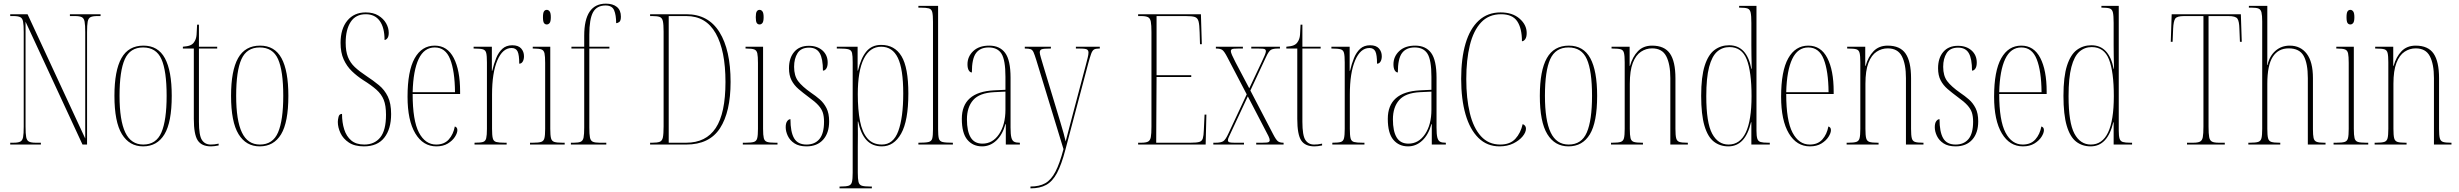

<svg xmlns="http://www.w3.org/2000/svg" viewBox="-20 -792 13476 1052"><path d="M36 0V-10H54Q79 -10 91 -16Q103 -22 106.5 -40.5Q110 -59 110 -98V-616Q110 -655 106.5 -673.5Q103 -692 91 -698Q79 -704 54 -704H36V-714H131L447 -33V-616Q447 -655 443.5 -673.5Q440 -692 428 -698Q416 -704 391 -704H363V-714H531V-704H513Q488 -704 476 -698Q464 -692 460.5 -673.5Q457 -655 457 -616V0H432L120 -673V-98Q120 -59 123.5 -40.5Q127 -22 139 -16Q151 -10 176 -10H204V0Z M764 10Q689 10 648 -57Q607 -124 607 -267Q607 -405 645.5 -473.5Q684 -542 766 -542Q846 -542 883.5 -473Q921 -404 921 -267Q921 -122 881 -56Q841 10 764 10ZM765 0Q836 0 864.5 -66.5Q893 -133 893 -267Q893 -404 864.5 -468Q836 -532 764 -532Q693 -532 664 -468Q635 -404 635 -267Q635 -132 666.5 -66Q698 0 765 0Z M1136 10Q1085 10 1063.5 -22.5Q1042 -55 1042 -141V-526H982V-536Q1008 -538 1021.5 -543.5Q1035 -549 1042 -559Q1055 -576 1057 -601Q1059 -626 1060 -657H1070V-536H1170V-526H1070V-125Q1070 -50 1086.5 -25Q1103 0 1134 0Q1145 0 1154.5 -1Q1164 -2 1178 -5V5Q1153 10 1136 10Z M1403 10Q1328 10 1287 -57Q1246 -124 1246 -267Q1246 -405 1284.5 -473.5Q1323 -542 1405 -542Q1485 -542 1522.5 -473Q1560 -404 1560 -267Q1560 -122 1520 -56Q1480 10 1403 10ZM1404 0Q1475 0 1503.5 -66.5Q1532 -133 1532 -267Q1532 -404 1503.5 -468Q1475 -532 1403 -532Q1332 -532 1303 -468Q1274 -404 1274 -267Q1274 -132 1305.5 -66Q1337 0 1404 0Z M1974 10Q1923 10 1891.5 -11Q1860 -32 1845.5 -63Q1831 -94 1831 -124Q1831 -136 1835 -152Q1839 -168 1854 -168Q1854 -121 1866 -83Q1878 -45 1904.5 -22.5Q1931 0 1976 0Q2032 0 2063.5 -39Q2095 -78 2095 -163Q2095 -214 2082.5 -245Q2070 -276 2042.5 -300.5Q2015 -325 1970 -353Q1936 -375 1908 -402Q1880 -429 1863 -466.5Q1846 -504 1846 -557Q1846 -634 1883 -679Q1920 -724 1984 -724Q2025 -724 2053 -707Q2081 -690 2095.5 -664.5Q2110 -639 2110 -612Q2110 -592 2102.5 -582.5Q2095 -573 2087 -573Q2087 -641 2060.5 -677.5Q2034 -714 1984 -714Q1929 -714 1901.5 -672Q1874 -630 1874 -558Q1874 -511 1886.5 -479.5Q1899 -448 1924 -424.5Q1949 -401 1987 -376Q2025 -351 2056 -325.5Q2087 -300 2105 -263Q2123 -226 2123 -167Q2123 -85 2085.5 -37.5Q2048 10 1974 10Z M2371 10Q2298 10 2255.5 -61Q2213 -132 2213 -262Q2213 -403 2252 -472.5Q2291 -542 2362 -542Q2431 -542 2466 -474.5Q2501 -407 2501 -291V-277H2241Q2241 -131 2275.5 -65.5Q2310 0 2370 0Q2414 0 2439 -28Q2464 -56 2472 -99Q2486 -95 2486 -79Q2486 -63 2472.5 -42Q2459 -21 2433.5 -5.5Q2408 10 2371 10ZM2473 -287Q2472 -403 2446.5 -467.5Q2421 -532 2362 -532Q2304 -532 2274 -469Q2244 -406 2241 -287Z M2580 0V-10H2581Q2612 -10 2626 -14Q2640 -18 2644 -34.5Q2648 -51 2648 -86V-450Q2648 -486 2644 -502Q2640 -518 2625 -522Q2610 -526 2578 -526H2575V-536H2675V-404H2677Q2686 -443 2699 -474.5Q2712 -506 2733 -525Q2754 -544 2787 -544Q2820 -544 2835.5 -526.5Q2851 -509 2851 -484Q2851 -466 2844 -454.5Q2837 -443 2825 -443Q2825 -491 2816 -510Q2807 -529 2783 -529Q2734 -529 2705 -461Q2676 -393 2676 -274V-86Q2676 -51 2680 -34.5Q2684 -18 2699 -14Q2714 -10 2745 -10H2756V0Z M2976 -658Q2966 -658 2960.5 -666Q2955 -674 2955 -698Q2955 -721 2960.5 -729.5Q2966 -738 2976 -738Q2985 -738 2991.5 -729.5Q2998 -721 2998 -698Q2998 -674 2991.5 -666Q2985 -658 2976 -658ZM2884 0V-10H2900Q2931 -10 2945 -14.5Q2959 -19 2963 -35Q2967 -51 2967 -86V-447Q2967 -483 2963.5 -499.5Q2960 -516 2947 -521Q2934 -526 2905 -526H2899V-536H2995V-86Q2995 -51 2999 -35Q3003 -19 3017 -14.5Q3031 -10 3061 -10H3074V0Z M3108 0V-10H3125Q3150 -10 3162 -15.5Q3174 -21 3177.5 -38.5Q3181 -56 3181 -93V-526H3111V-536H3181V-596Q3181 -772 3300 -772Q3338 -772 3360 -754Q3382 -736 3382 -701Q3382 -678 3373 -671.5Q3364 -665 3356 -665Q3356 -709 3345 -735.5Q3334 -762 3298 -762Q3250 -762 3229.5 -725Q3209 -688 3209 -602V-536H3319V-526H3209V-93Q3209 -56 3212.5 -38.5Q3216 -21 3228 -15.5Q3240 -10 3265 -10H3302V0Z M3542 0V-10H3554Q3581 -10 3594.5 -15Q3608 -20 3612 -39Q3616 -58 3616 -100V-619Q3616 -658 3612 -676Q3608 -694 3595 -699Q3582 -704 3555 -704H3542V-714H3741Q3861 -714 3922 -616Q3983 -518 3983 -343Q3983 -179 3925 -89.5Q3867 0 3740 0ZM3740 -10Q3848 -10 3901.5 -90.5Q3955 -171 3955 -343Q3955 -515 3901.5 -609.5Q3848 -704 3741 -704H3644V-10Z M4142 -658Q4132 -658 4126.5 -666Q4121 -674 4121 -698Q4121 -721 4126.5 -729.5Q4132 -738 4142 -738Q4151 -738 4157.5 -729.5Q4164 -721 4164 -698Q4164 -674 4157.5 -666Q4151 -658 4142 -658ZM4050 0V-10H4066Q4097 -10 4111 -14.5Q4125 -19 4129 -35Q4133 -51 4133 -86V-447Q4133 -483 4129.5 -499.5Q4126 -516 4113 -521Q4100 -526 4071 -526H4065V-536H4161V-86Q4161 -51 4165 -35Q4169 -19 4183 -14.5Q4197 -10 4227 -10H4240V0Z M4399 10Q4358 10 4333 -6.5Q4308 -23 4296.5 -47.5Q4285 -72 4285 -95Q4285 -117 4293 -128Q4301 -139 4311 -139Q4311 -69 4331 -34.5Q4351 0 4399 0Q4445 0 4470 -30.5Q4495 -61 4495 -125Q4495 -154 4488.5 -174.5Q4482 -195 4464 -215Q4446 -235 4411 -260Q4380 -283 4355.5 -304Q4331 -325 4317 -352Q4303 -379 4303 -418Q4303 -474 4331.5 -507.5Q4360 -541 4412 -541Q4458 -541 4486.5 -515.5Q4515 -490 4515 -449Q4515 -428 4507.5 -416.5Q4500 -405 4489 -405Q4489 -470 4471.5 -500.5Q4454 -531 4413 -531Q4369 -531 4350 -501Q4331 -471 4331 -426Q4331 -377 4353 -347.5Q4375 -318 4425 -283Q4449 -267 4471.5 -247.5Q4494 -228 4508.5 -199.5Q4523 -171 4523 -127Q4523 -63 4490 -26.5Q4457 10 4399 10Z M4580 240V230H4585Q4616 230 4630 225.5Q4644 221 4648 205Q4652 189 4652 154V-451Q4652 -486 4648.5 -501.5Q4645 -517 4630 -521.5Q4615 -526 4580 -526H4565V-536H4679V-405H4681Q4697 -474 4727 -510Q4757 -546 4808 -546Q4882 -546 4919.5 -484Q4957 -422 4957 -280Q4957 -130 4917.5 -60Q4878 10 4812 10Q4759 10 4727.5 -24.5Q4696 -59 4682 -126H4680Q4681 -89 4680.5 -55.5Q4680 -22 4680 14V154Q4680 189 4684 205Q4688 221 4702 225.5Q4716 230 4746 230H4757V240ZM4812 0Q4875 0 4902 -74Q4929 -148 4929 -280Q4929 -414 4899.5 -475Q4870 -536 4808 -536Q4746 -536 4713 -470Q4680 -404 4680 -276Q4680 -191 4692 -129Q4704 -67 4733 -33.5Q4762 0 4812 0Z M5012 0V-10H5015Q5052 -10 5068 -14Q5084 -18 5088 -33.5Q5092 -49 5092 -84V-672Q5092 -709 5088 -725.5Q5084 -742 5069.5 -746Q5055 -750 5025 -750H5012V-760H5120V-84Q5120 -49 5124 -33.5Q5128 -18 5144.5 -14Q5161 -10 5197 -10H5201V0Z M5361 10Q5311 10 5280.5 -26Q5250 -62 5250 -141Q5250 -288 5426 -297L5489 -300V-371Q5489 -463 5467.5 -497.5Q5446 -532 5397 -532Q5351 -532 5328 -501.5Q5305 -471 5305 -395Q5295 -395 5288 -406.5Q5281 -418 5281 -440Q5281 -482 5312.5 -512Q5344 -542 5400 -542Q5458 -542 5487.5 -502Q5517 -462 5517 -366V-93Q5517 -56 5521.5 -38.5Q5526 -21 5536.5 -15.5Q5547 -10 5566 -10H5568V0H5491V-112H5489Q5473 -54 5439 -22Q5405 10 5361 10ZM5363 -5Q5419 -5 5454 -57Q5489 -109 5489 -191V-290L5427 -287Q5347 -283 5312.5 -244Q5278 -205 5278 -138Q5278 -73 5298.5 -39Q5319 -5 5363 -5Z M5626 230Q5675 230 5707 212Q5739 194 5762.5 149.5Q5786 105 5807 25L5658 -463Q5649 -492 5643 -505.5Q5637 -519 5627 -522.5Q5617 -526 5596 -526H5595V-536H5738V-526H5735Q5698 -526 5687.5 -522Q5677 -518 5677 -505Q5677 -497 5682.5 -478.5Q5688 -460 5696 -433L5759 -225Q5778 -163 5789.5 -124Q5801 -85 5808 -60.5Q5815 -36 5819 -17Q5827 -47 5840 -97.5Q5853 -148 5867 -200L5929 -434Q5935 -457 5939.5 -475Q5944 -493 5944 -504Q5944 -515 5936.5 -520.5Q5929 -526 5893 -526H5875V-536H6006V-526H6001Q5983 -526 5974 -520.5Q5965 -515 5958.5 -497Q5952 -479 5942 -442L5817 30Q5796 110 5771.5 156Q5747 202 5712.5 221Q5678 240 5627 240H5626Z M6216 0V-10H6233Q6258 -10 6270 -16Q6282 -22 6285.5 -40.5Q6289 -59 6289 -98V-616Q6289 -655 6285.5 -673.5Q6282 -692 6270 -698Q6258 -704 6233 -704H6216V-714H6560L6565 -550H6555L6553 -615Q6552 -656 6547 -675Q6542 -694 6526.5 -699Q6511 -704 6477 -704H6317V-380H6507V-370H6317L6315 -10H6504Q6537 -10 6551.5 -14.5Q6566 -19 6570.5 -34Q6575 -49 6576 -79L6580 -164H6590L6586 0Z M6628 0V-10H6641Q6669 -10 6682 -18Q6695 -26 6711 -61L6811 -275L6705 -478Q6688 -511 6677 -518.5Q6666 -526 6644 -526H6642V-536H6790V-526H6764Q6736 -526 6730 -522.5Q6724 -519 6724 -512Q6724 -505 6730.5 -490Q6737 -475 6749 -452L6825 -308L6892 -450Q6903 -473 6909.5 -488.5Q6916 -504 6916 -511Q6916 -519 6910 -522.5Q6904 -526 6875 -526H6836V-536H6993V-526H6982Q6957 -526 6944.5 -519.5Q6932 -513 6916 -478L6831 -296L6955 -58Q6972 -25 6982.5 -17.5Q6993 -10 7012 -10H7013V0H6863V-10H6896Q6925 -10 6931 -13.5Q6937 -17 6937 -24Q6937 -32 6930 -46.5Q6923 -61 6910 -85L6817 -264L6731 -80Q6721 -57 6714.5 -44.5Q6708 -32 6708 -24Q6708 -16 6714.5 -13Q6721 -10 6743 -10H6796V0Z M7182 10Q7131 10 7109.5 -22.5Q7088 -55 7088 -141V-526H7028V-536Q7054 -538 7067.5 -543.5Q7081 -549 7088 -559Q7101 -576 7103 -601Q7105 -626 7106 -657H7116V-536H7216V-526H7116V-125Q7116 -50 7132.5 -25Q7149 0 7180 0Q7191 0 7200.5 -1Q7210 -2 7224 -5V5Q7199 10 7182 10Z M7280 0V-10H7281Q7312 -10 7326 -14Q7340 -18 7344 -34.5Q7348 -51 7348 -86V-450Q7348 -486 7344 -502Q7340 -518 7325 -522Q7310 -526 7278 -526H7275V-536H7375V-404H7377Q7386 -443 7399 -474.5Q7412 -506 7433 -525Q7454 -544 7487 -544Q7520 -544 7535.5 -526.5Q7551 -509 7551 -484Q7551 -466 7544 -454.5Q7537 -443 7525 -443Q7525 -491 7516 -510Q7507 -529 7483 -529Q7434 -529 7405 -461Q7376 -393 7376 -274V-86Q7376 -51 7380 -34.5Q7384 -18 7399 -14Q7414 -10 7445 -10H7456V0Z M7695 10Q7645 10 7614.5 -26Q7584 -62 7584 -141Q7584 -288 7760 -297L7823 -300V-371Q7823 -463 7801.5 -497.5Q7780 -532 7731 -532Q7685 -532 7662 -501.5Q7639 -471 7639 -395Q7629 -395 7622 -406.5Q7615 -418 7615 -440Q7615 -482 7646.5 -512Q7678 -542 7734 -542Q7792 -542 7821.5 -502Q7851 -462 7851 -366V-93Q7851 -56 7855.5 -38.5Q7860 -21 7870.5 -15.5Q7881 -10 7900 -10H7902V0H7825V-112H7823Q7807 -54 7773 -22Q7739 10 7695 10ZM7697 -5Q7753 -5 7788 -57Q7823 -109 7823 -191V-290L7761 -287Q7681 -283 7646.5 -244Q7612 -205 7612 -138Q7612 -73 7632.5 -39Q7653 -5 7697 -5Z M8196 10Q8128 10 8081 -36Q8034 -82 8010 -165Q7986 -248 7986 -360Q7986 -472 8010 -553.5Q8034 -635 8082.5 -679.5Q8131 -724 8202 -724Q8267 -724 8306 -690Q8345 -656 8345 -611Q8345 -589 8337 -577.5Q8329 -566 8319 -566Q8319 -637 8293 -675.5Q8267 -714 8205 -714Q8137 -714 8095 -669Q8053 -624 8033.5 -544Q8014 -464 8014 -359Q8014 -253 8033.5 -172Q8053 -91 8094.5 -45.5Q8136 0 8200 0Q8254 0 8283 -31.5Q8312 -63 8323 -112Q8341 -105 8341 -87Q8341 -67 8322.5 -44.5Q8304 -22 8271.5 -6Q8239 10 8196 10Z M8574 10Q8499 10 8458 -57Q8417 -124 8417 -267Q8417 -405 8455.5 -473.5Q8494 -542 8576 -542Q8656 -542 8693.5 -473Q8731 -404 8731 -267Q8731 -122 8691 -56Q8651 10 8574 10ZM8575 0Q8646 0 8674.5 -66.5Q8703 -133 8703 -267Q8703 -404 8674.5 -468Q8646 -532 8574 -532Q8503 -532 8474 -468Q8445 -404 8445 -267Q8445 -132 8476.5 -66Q8508 0 8575 0Z M8807 0V-10H8815Q8846 -10 8860 -14.5Q8874 -19 8878 -35Q8882 -51 8882 -86V-451Q8882 -486 8878 -502Q8874 -518 8860 -522Q8846 -526 8815 -526H8810V-536H8909V-431H8911Q8925 -481 8954.5 -511.5Q8984 -542 9032 -542Q9100 -542 9130 -498.5Q9160 -455 9160 -363V-86Q9160 -51 9164 -35Q9168 -19 9181.5 -14.5Q9195 -10 9224 -10H9228V0H9132V-364Q9132 -441 9109.5 -484Q9087 -527 9032 -527Q8999 -527 8971 -508.5Q8943 -490 8926.5 -447.5Q8910 -405 8910 -333V-86Q8910 -51 8914 -35Q8918 -19 8932 -14.5Q8946 -10 8976 -10H8982V0Z M9450 10Q9404 10 9370.5 -16Q9337 -42 9319 -103Q9301 -164 9301 -267Q9301 -372 9320.5 -432.5Q9340 -493 9374.5 -518.5Q9409 -544 9454 -544Q9551 -544 9576 -415H9578Q9577 -461 9576.5 -489.5Q9576 -518 9576 -544V-666Q9576 -706 9572 -723.5Q9568 -741 9555 -745.5Q9542 -750 9514 -750H9509V-760H9604V-76Q9604 -47 9608.5 -32.5Q9613 -18 9626.5 -14Q9640 -10 9667 -10H9677V0H9576V-122H9574Q9543 10 9450 10ZM9451 0Q9577 0 9577 -265Q9577 -399 9550.5 -466.5Q9524 -534 9456 -534Q9417 -534 9388.5 -509Q9360 -484 9344.5 -425Q9329 -366 9329 -265Q9329 -120 9361 -60Q9393 0 9451 0Z M9897 10Q9824 10 9781.5 -61Q9739 -132 9739 -262Q9739 -403 9778 -472.5Q9817 -542 9888 -542Q9957 -542 9992 -474.5Q10027 -407 10027 -291V-277H9767Q9767 -131 9801.5 -65.5Q9836 0 9896 0Q9940 0 9965 -28Q9990 -56 9998 -99Q10012 -95 10012 -79Q10012 -63 9998.5 -42Q9985 -21 9959.5 -5.5Q9934 10 9897 10ZM9999 -287Q9998 -403 9972.5 -467.5Q9947 -532 9888 -532Q9830 -532 9800 -469Q9770 -406 9767 -287Z M10098 0V-10H10106Q10137 -10 10151 -14.5Q10165 -19 10169 -35Q10173 -51 10173 -86V-451Q10173 -486 10169 -502Q10165 -518 10151 -522Q10137 -526 10106 -526H10101V-536H10200V-431H10202Q10216 -481 10245.5 -511.5Q10275 -542 10323 -542Q10391 -542 10421 -498.5Q10451 -455 10451 -363V-86Q10451 -51 10455 -35Q10459 -19 10472.5 -14.5Q10486 -10 10515 -10H10519V0H10423V-364Q10423 -441 10400.5 -484Q10378 -527 10323 -527Q10290 -527 10262 -508.5Q10234 -490 10217.5 -447.5Q10201 -405 10201 -333V-86Q10201 -51 10205 -35Q10209 -19 10223 -14.5Q10237 -10 10267 -10H10273V0Z M10695 10Q10654 10 10629 -6.5Q10604 -23 10592.5 -47.5Q10581 -72 10581 -95Q10581 -117 10589 -128Q10597 -139 10607 -139Q10607 -69 10627 -34.5Q10647 0 10695 0Q10741 0 10766 -30.5Q10791 -61 10791 -125Q10791 -154 10784.5 -174.5Q10778 -195 10760 -215Q10742 -235 10707 -260Q10676 -283 10651.5 -304Q10627 -325 10613 -352Q10599 -379 10599 -418Q10599 -474 10627.5 -507.5Q10656 -541 10708 -541Q10754 -541 10782.5 -515.5Q10811 -490 10811 -449Q10811 -428 10803.5 -416.5Q10796 -405 10785 -405Q10785 -470 10767.5 -500.5Q10750 -531 10709 -531Q10665 -531 10646 -501Q10627 -471 10627 -426Q10627 -377 10649 -347.5Q10671 -318 10721 -283Q10745 -267 10767.5 -247.5Q10790 -228 10804.5 -199.5Q10819 -171 10819 -127Q10819 -63 10786 -26.5Q10753 10 10695 10Z M11064 10Q10991 10 10948.5 -61Q10906 -132 10906 -262Q10906 -403 10945 -472.5Q10984 -542 11055 -542Q11124 -542 11159 -474.5Q11194 -407 11194 -291V-277H10934Q10934 -131 10968.5 -65.5Q11003 0 11063 0Q11107 0 11132 -28Q11157 -56 11165 -99Q11179 -95 11179 -79Q11179 -63 11165.5 -42Q11152 -21 11126.5 -5.5Q11101 10 11064 10ZM11166 -287Q11165 -403 11139.5 -467.5Q11114 -532 11055 -532Q10997 -532 10967 -469Q10937 -406 10934 -287Z M11435 10Q11389 10 11355.5 -16Q11322 -42 11304 -103Q11286 -164 11286 -267Q11286 -372 11305.5 -432.5Q11325 -493 11359.5 -518.5Q11394 -544 11439 -544Q11536 -544 11561 -415H11563Q11562 -461 11561.5 -489.5Q11561 -518 11561 -544V-666Q11561 -706 11557 -723.5Q11553 -741 11540 -745.5Q11527 -750 11499 -750H11494V-760H11589V-76Q11589 -47 11593.5 -32.5Q11598 -18 11611.5 -14Q11625 -10 11652 -10H11662V0H11561V-122H11559Q11528 10 11435 10ZM11436 0Q11562 0 11562 -265Q11562 -399 11535.5 -466.5Q11509 -534 11441 -534Q11402 -534 11373.5 -509Q11345 -484 11329.5 -425Q11314 -366 11314 -265Q11314 -120 11346 -60Q11378 0 11436 0Z M11963 0V-10H11997Q12022 -10 12034 -16Q12046 -22 12049.5 -40.5Q12053 -59 12053 -98V-704H11947Q11908 -704 11898.5 -690Q11889 -676 11887 -635L11884 -563H11874L11879 -714H12258L12263 -563H12253L12250 -635Q12249 -676 12239 -690Q12229 -704 12190 -704H12081V-98Q12081 -59 12084.5 -40.5Q12088 -22 12100 -16Q12112 -10 12137 -10H12170V0Z M12299 0V-10H12308Q12339 -10 12353 -14.5Q12367 -19 12371 -35Q12375 -51 12375 -86V-674Q12375 -708 12371 -724Q12367 -740 12355 -745Q12343 -750 12318 -750H12302V-760H12403V-495Q12403 -489 12403 -485Q12403 -481 12403 -471Q12403 -461 12402 -436H12404Q12415 -485 12447.5 -513.5Q12480 -542 12526 -542Q12585 -542 12619 -497.5Q12653 -453 12653 -364V-84Q12653 -52 12656.5 -36Q12660 -20 12673 -15Q12686 -10 12714 -10H12722V0H12625V-364Q12625 -445 12602 -486Q12579 -527 12520 -527Q12463 -527 12433 -481Q12403 -435 12403 -333V-86Q12403 -51 12407 -35Q12411 -19 12425 -14.5Q12439 -10 12469 -10H12474V0Z M12858 -658Q12848 -658 12842.5 -666Q12837 -674 12837 -698Q12837 -721 12842.5 -729.5Q12848 -738 12858 -738Q12867 -738 12873.5 -729.5Q12880 -721 12880 -698Q12880 -674 12873.5 -666Q12867 -658 12858 -658ZM12766 0V-10H12782Q12813 -10 12827 -14.5Q12841 -19 12845 -35Q12849 -51 12849 -86V-447Q12849 -483 12845.5 -499.5Q12842 -516 12829 -521Q12816 -526 12787 -526H12781V-536H12877V-86Q12877 -51 12881 -35Q12885 -19 12899 -14.5Q12913 -10 12943 -10H12956V0Z M12991 0V-10H12999Q13030 -10 13044 -14.5Q13058 -19 13062 -35Q13066 -51 13066 -86V-451Q13066 -486 13062 -502Q13058 -518 13044 -522Q13030 -526 12999 -526H12994V-536H13093V-431H13095Q13109 -481 13138.5 -511.5Q13168 -542 13216 -542Q13284 -542 13314 -498.5Q13344 -455 13344 -363V-86Q13344 -51 13348 -35Q13352 -19 13365.5 -14.5Q13379 -10 13408 -10H13412V0H13316V-364Q13316 -441 13293.5 -484Q13271 -527 13216 -527Q13183 -527 13155 -508.5Q13127 -490 13110.5 -447.5Q13094 -405 13094 -333V-86Q13094 -51 13098 -35Q13102 -19 13116 -14.5Q13130 -10 13160 -10H13166V0Z"/></svg>

Font: Noto Serif Display ExtraCondensed Thin
Style: Regular
Weight: 100
Width: 2
Designer: Monotype Design Team
Foundry: Monotype Imaging Inc.
Version: Version 2.009